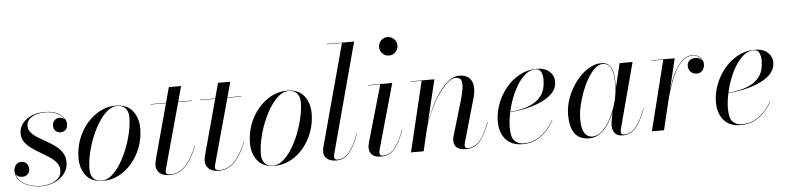

<svg xmlns="http://www.w3.org/2000/svg" viewBox="-46 -999 5116 1248"><g transform="rotate(-5 2512.5 -375.0)"><path d="M357 -132Q357 -87.5 331 -55.8Q305 -24 264.5 -7Q224 10 180.5 10Q138.5 10 100.8 -3.2Q63 -16.5 39 -42.2Q15 -68 15 -105Q15 -127 28.2 -143.2Q41.5 -159.5 65 -159.5Q85.5 -159.5 98.5 -145.2Q111.5 -131 111.5 -109Q111.5 -86 97 -74Q82.5 -62 63.5 -62Q49 -62 37.5 -67.5Q26 -73 20 -85Q27 -54.5 50.8 -34Q74.5 -13.5 108.8 -3Q143 7.5 180 7.5Q208 7.5 238.8 -1.5Q269.5 -10.5 291 -30.5Q312.5 -50.5 312.5 -83.5Q312.5 -111.5 295.5 -132.8Q278.5 -154 251.5 -172Q224.5 -190 194.2 -207.2Q164 -224.5 137.2 -243.8Q110.5 -263 93.2 -286.8Q76 -310.5 76 -342Q76 -397.5 123.2 -433.2Q170.5 -469 244 -469Q310 -469 346 -440.2Q382 -411.5 382 -380Q382 -353 368.2 -340.8Q354.5 -328.5 337 -328.5Q318.5 -328.5 304.2 -340.2Q290 -352 290 -376.5Q290 -396 303.2 -409.8Q316.5 -423.5 337 -423.5Q359 -423.5 371 -409.5Q358.5 -432.5 326 -449.5Q293.5 -466.5 244 -466.5Q218.5 -466.5 191 -459Q163.5 -451.5 144.2 -434.2Q125 -417 125 -388Q125 -363 141.8 -344Q158.5 -325 185 -308.8Q211.5 -292.5 241 -276Q270.5 -259.5 297 -239.8Q323.5 -220 340.2 -194Q357 -168 357 -132Z M585.5 10Q510 10 473.5 -36Q437 -82 437 -149.5Q437 -215 458.8 -273Q480.5 -331 518.2 -375.2Q556 -419.5 604 -444.8Q652 -470 705 -470Q781 -470 817.2 -423.8Q853.5 -377.5 853.5 -310Q853.5 -244.5 831.8 -186.5Q810 -128.5 772.5 -84.2Q735 -40 686.8 -15Q638.5 10 585.5 10ZM576 7.5Q608.5 7.5 639.8 -18.8Q671 -45 698 -88.2Q725 -131.5 745.5 -183.8Q766 -236 777.8 -289Q789.5 -342 789.5 -387Q789.5 -423.5 771.2 -445.2Q753 -467 715 -467Q682 -467 651 -440.8Q620 -414.5 592.8 -371.2Q565.5 -328 545 -275.8Q524.5 -223.5 513 -170.5Q501.5 -117.5 501.5 -72.5Q501.5 -36 519.5 -14.2Q537.5 7.5 576 7.5Z M1197.5 -163Q1165.5 -80.5 1122 -35.2Q1078.5 10 1019.5 10Q973 10 952 -11Q931 -32 931 -58Q931 -77 940 -110L1034.5 -457.5H934.5V-460H1035L1062 -560H1142L1114.5 -460H1204.5V-457.5H1114L998.5 -37.5Q997 -32 995.5 -25.2Q994 -18.5 994 -12Q994 6 1025 6Q1078.5 6 1120.8 -38Q1163 -82 1195.5 -163.5Z M1518.5 -163Q1486.5 -80.5 1443 -35.2Q1399.5 10 1340.5 10Q1294 10 1273 -11Q1252 -32 1252 -58Q1252 -77 1261 -110L1355.5 -457.5H1255.5V-460H1356L1383 -560H1463L1435.5 -460H1525.5V-457.5H1435L1319.5 -37.5Q1318 -32 1316.5 -25.2Q1315 -18.5 1315 -12Q1315 6 1346 6Q1399.5 6 1441.8 -38Q1484 -82 1516.5 -163.5Z M1704 10Q1628.5 10 1592 -36Q1555.5 -82 1555.5 -149.5Q1555.5 -215 1577.2 -273Q1599 -331 1636.8 -375.2Q1674.5 -419.5 1722.5 -444.8Q1770.5 -470 1823.5 -470Q1899.5 -470 1935.8 -423.8Q1972 -377.5 1972 -310Q1972 -244.5 1950.2 -186.5Q1928.5 -128.5 1891 -84.2Q1853.5 -40 1805.2 -15Q1757 10 1704 10ZM1694.5 7.5Q1727 7.5 1758.2 -18.8Q1789.5 -45 1816.5 -88.2Q1843.5 -131.5 1864 -183.8Q1884.5 -236 1896.2 -289Q1908 -342 1908 -387Q1908 -423.5 1889.8 -445.2Q1871.5 -467 1833.5 -467Q1800.5 -467 1769.5 -440.8Q1738.5 -414.5 1711.2 -371.2Q1684 -328 1663.5 -275.8Q1643 -223.5 1631.5 -170.5Q1620 -117.5 1620 -72.5Q1620 -36 1638 -14.2Q1656 7.5 1694.5 7.5Z M2254.5 -153Q2222.5 -67 2188.8 -28.5Q2155 10 2105 10Q2066 10 2045.2 -7.5Q2024.5 -25 2024.5 -53Q2024.5 -63 2026 -70.8Q2027.5 -78.5 2029 -85L2208 -747.5H2109V-750H2287.5L2094.5 -31Q2092.5 -23.5 2092.5 -15Q2092.5 5 2113 5Q2155.5 5 2188 -32Q2220.5 -69 2252.5 -153.5Z M2446 -700Q2446 -725 2463.5 -742.5Q2481 -760 2505.5 -760Q2530.5 -760 2548.2 -742.5Q2566 -725 2566 -700Q2566 -675.5 2548.2 -657.5Q2530.5 -639.5 2505.5 -639.5Q2481 -639.5 2463.5 -657.5Q2446 -675.5 2446 -700ZM2550.5 -153Q2518 -67 2484.8 -28.5Q2451.5 10 2398 10Q2359 10 2340 -7.2Q2321 -24.5 2321 -53Q2321 -67.5 2325.5 -85L2432.5 -457.5H2354.5V-460H2511L2390.5 -32Q2388.5 -24.5 2388.5 -16Q2388.5 -7 2392.5 -1Q2396.5 5 2408 5Q2452.5 5 2484.2 -31.8Q2516 -68.5 2548.5 -153.5Z M2702.5 -457.5H2631V-460H2786L2718.5 -178.5Q2733.5 -225 2757.8 -275.8Q2782 -326.5 2812.5 -370.5Q2843 -414.5 2877.5 -442Q2912 -469.5 2947 -469.5Q2990 -469.5 3012 -448.8Q3034 -428 3037.5 -393.8Q3041 -359.5 3029.5 -319.5L2947.5 -32.5Q2944.5 -23.5 2944.5 -14.5Q2944.5 -6.5 2948.5 -1Q2952.5 4.5 2963.5 4.5Q3008 4.5 3040.8 -32.2Q3073.5 -69 3105 -153.5L3107.5 -153Q3075 -67 3041 -28.5Q3007 10 2952 10Q2873.5 10 2873.5 -53Q2873.5 -64 2875.2 -72.2Q2877 -80.5 2879.5 -87L2945 -308Q2956.5 -346.5 2962.2 -380.8Q2968 -415 2960.5 -436.5Q2953 -458 2924.5 -458Q2899.5 -458 2869 -430.8Q2838.5 -403.5 2808 -358.5Q2777.5 -313.5 2751.8 -258.2Q2726 -203 2710.5 -147L2675.5 0H2593Z M3246.5 -102.5Q3246.5 -40 3269.8 -17.2Q3293 5.5 3328 5.5Q3394 5.5 3444.5 -34Q3495 -73.5 3524.5 -130L3526.5 -129Q3497.5 -72 3445.2 -31Q3393 10 3320.5 10Q3248.5 10 3210.5 -34.5Q3172.5 -79 3172.5 -150Q3172.5 -207.5 3193.5 -264.2Q3214.5 -321 3252.5 -367.5Q3290.5 -414 3341.8 -442Q3393 -470 3453 -470Q3507 -470 3536.8 -443.2Q3566.5 -416.5 3566.5 -377Q3566.5 -336.5 3539.8 -306.2Q3513 -276 3468.2 -254.8Q3423.5 -233.5 3368.8 -221Q3314 -208.5 3258.5 -204Q3246.5 -149 3246.5 -102.5ZM3446 -467.5Q3413 -467.5 3383.5 -444.8Q3354 -422 3329.8 -384.2Q3305.5 -346.5 3287.2 -300.2Q3269 -254 3259 -206.5Q3331 -212.5 3383.5 -233Q3436 -253.5 3464.2 -293.2Q3492.5 -333 3492.5 -398Q3492.5 -423.5 3482.8 -445.5Q3473 -467.5 3446 -467.5Z M3957 -324Q3957 -312.5 3956.5 -300.5L3957 -303.5L3994.5 -460H4079L3965 -31Q3963 -23.5 3963 -15Q3963 5 3983.5 5Q4026 5 4058.5 -32Q4091 -69 4123 -153.5L4125 -153Q4093 -67 4059.2 -28.5Q4025.5 10 3975.5 10Q3940.5 10 3924 -9Q3907.5 -28 3907.5 -58Q3907.5 -74 3909.5 -85L3920.5 -145.5Q3903.5 -103 3879.2 -67.8Q3855 -32.5 3824.5 -11.2Q3794 10 3758 10Q3691 10 3661.2 -32.8Q3631.5 -75.5 3631.5 -152.5Q3631.5 -210 3652.8 -266.2Q3674 -322.5 3709.2 -368.5Q3744.5 -414.5 3787.8 -442.2Q3831 -470 3875 -470Q3911 -470 3928.5 -448.8Q3946 -427.5 3951.5 -394Q3957 -360.5 3957 -324ZM3954.5 -324Q3954.5 -363 3948.8 -394.8Q3943 -426.5 3927.8 -445.2Q3912.5 -464 3884.5 -464Q3858.5 -464 3833 -441Q3807.5 -418 3785 -379.8Q3762.5 -341.5 3745 -295.5Q3727.5 -249.5 3717.5 -203Q3707.5 -156.5 3707.5 -117.5Q3707.5 -57 3726.2 -28.5Q3745 0 3775.5 0Q3812.5 0 3845 -31.5Q3877.5 -63 3902.2 -112.8Q3927 -162.5 3940.8 -218.5Q3954.5 -274.5 3954.5 -324Z M4279 -457.5H4201V-460H4354L4306 -259.5Q4322 -311.5 4344.8 -359.5Q4367.5 -407.5 4398 -438.5Q4428.5 -469.5 4467.5 -469.5Q4501.5 -469.5 4520.8 -450.8Q4540 -432 4540 -406.5Q4540 -382.5 4526.5 -365.5Q4513 -348.5 4488.5 -348.5Q4464 -348.5 4449 -364.2Q4434 -380 4434 -403.5Q4434 -423.5 4448 -437Q4462 -450.5 4488 -450.5Q4520.5 -450.5 4534.5 -425Q4528.5 -443 4511.5 -455Q4494.5 -467 4467.5 -467Q4433 -467 4405.2 -441.8Q4377.5 -416.5 4356.2 -376.2Q4335 -336 4319 -289.2Q4303 -242.5 4291.5 -198.5L4244 0H4165Z M4670 -102.5Q4670 -40 4693.2 -17.2Q4716.5 5.5 4751.5 5.5Q4817.5 5.5 4868 -34Q4918.5 -73.5 4948 -130L4950 -129Q4921 -72 4868.8 -31Q4816.5 10 4744 10Q4672 10 4634 -34.5Q4596 -79 4596 -150Q4596 -207.5 4617 -264.2Q4638 -321 4676 -367.5Q4714 -414 4765.2 -442Q4816.5 -470 4876.5 -470Q4930.5 -470 4960.2 -443.2Q4990 -416.5 4990 -377Q4990 -336.5 4963.2 -306.2Q4936.5 -276 4891.8 -254.8Q4847 -233.5 4792.2 -221Q4737.5 -208.5 4682 -204Q4670 -149 4670 -102.5ZM4869.5 -467.5Q4836.5 -467.5 4807 -444.8Q4777.5 -422 4753.2 -384.2Q4729 -346.5 4710.8 -300.2Q4692.5 -254 4682.5 -206.5Q4754.5 -212.5 4807 -233Q4859.5 -253.5 4887.8 -293.2Q4916 -333 4916 -398Q4916 -423.5 4906.2 -445.5Q4896.5 -467.5 4869.5 -467.5Z"/></g></svg>

Font: Bodoni* 72pt
Style: Italic
Weight: 400
Italic angle: -13°
Version: Version 2.3